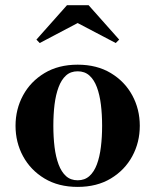

<svg xmlns="http://www.w3.org/2000/svg" viewBox="-20 -724 610 754"><path d="M285 10Q209.5 10 154.8 -23Q100 -56 70.5 -110.5Q41 -165 41 -230Q41 -295 70.5 -349.5Q100 -404 154.8 -437Q209.5 -470 285 -470Q360.5 -470 415.2 -437Q470 -404 499.5 -349.5Q529 -295 529 -230Q529 -165 499.5 -110.5Q470 -56 415.2 -23Q360.5 10 285 10ZM285 -16Q312.5 -16 331 -32.5Q349.5 -49 360.5 -78.5Q371.5 -108 376.2 -146.8Q381 -185.5 381 -230Q381 -275 376.2 -313.5Q371.5 -352 360.5 -381.5Q349.5 -411 331 -427.5Q312.5 -444 285 -444Q257.5 -444 239.2 -427.5Q221 -411 210 -381.5Q199 -352 194.2 -313.5Q189.5 -275 189.5 -230Q189.5 -185.5 194.2 -146.8Q199 -108 210 -78.5Q221 -49 239.2 -32.5Q257.5 -16 285 -16ZM136 -555 123 -568.5 243 -703.5H328L448 -568.5L434.5 -555L285 -633.5Z"/></svg>

Font: Bodoni Moda 9pt
Style: Bold
Weight: 700
Designer: Owen Earl
Foundry: indestructible type
Version: Version 2.005